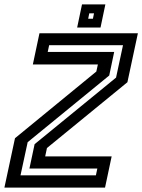

<svg xmlns="http://www.w3.org/2000/svg" viewBox="-42 -851 646 871"><path d="M51 -55.5H393L399.5 -86.5H91.5L115 -197L484.5 -499L516 -646H181L174.5 -615.5H476L453.5 -508.5L83.5 -206ZM-22 0 26 -224 395 -526.5 402 -558.5H107L137 -700H583.5L536 -478L171 -179.5L163 -141.5H464.5L434.5 0ZM308 -726 330 -831H436L414 -726ZM358 -766H379.5L384.5 -790.5H363Z"/></svg>

Font: Tourney Thin SemiBold
Style: Italic
Weight: 600
Italic angle: -12°
Version: Version 1.015